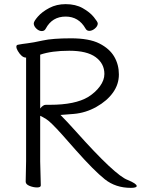

<svg xmlns="http://www.w3.org/2000/svg" viewBox="-20 -894 680 927"><path d="M104 -17 106 -116V-616H105Q85 -616 66 -648Q59 -660 59 -668.5Q59 -677 67 -678Q87 -682 113 -685Q139 -688 186.5 -698.5Q234 -709 322.5 -709Q411 -709 460 -684Q509 -659 531.5 -620.5Q554 -582 554 -534.5Q554 -487 525.5 -447Q497 -407 445.5 -378Q394 -349 336.5 -344Q279 -339 272 -339Q303 -308 346 -260Q537 -46 597 -25Q640 -7 640 4Q640 13 612 13Q538 13 486 -28.5Q434 -70 347 -168L279 -245Q225 -305 204.5 -318Q184 -331 174 -335V-115L177 1Q177 11 159 11Q141 11 122.5 3.5Q104 -4 104 -17ZM174 -370Q188 -388 201 -388H221Q343 -388 406 -426Q441 -448 462.5 -477.5Q484 -507 484 -537Q484 -587 442 -618Q400 -649 314.5 -649Q229 -649 174 -630ZM297 -874Q345 -874 379.5 -854.5Q414 -835 433 -811.5Q452 -788 452 -781Q452 -768 438.5 -756.5Q425 -745 411 -745Q399 -745 393 -756Q360 -814 297 -814Q232 -814 201 -756Q195 -744 182 -744Q168 -744 155.5 -756Q143 -768 143 -781Q143 -791 163 -814Q183 -837 218 -855.5Q253 -874 297 -874Z"/></svg>

Font: ToneOZ-Pinyin-WenKai-Regular
Style: Regular
Weight: 400
Designer: Fontworks Inc.
Foundry: ToneOZ
Version: Version 0.240331